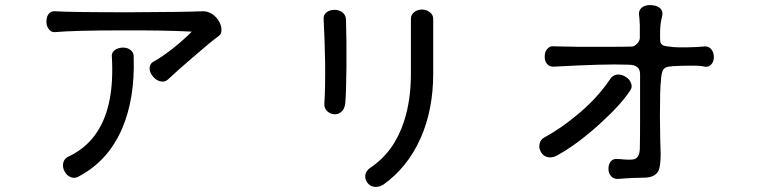

<svg xmlns="http://www.w3.org/2000/svg" viewBox="-20 -751 3040 765"><path d="M425.8 -522.5Q436.5 -334 369.1 -228.5Q330.1 -166 258.8 -129.9Q237.3 -122.1 232.4 -103.5Q227.5 -85.9 237.3 -68.4Q246.1 -50.8 262.7 -44.9Q280.3 -38.1 298.8 -50.8Q412.1 -112.3 466.8 -239.3Q517.6 -358.4 512.7 -520.5Q514.6 -541 500 -551.8Q488.3 -561.5 468.8 -561.5Q449.2 -560.5 436.5 -550.8Q422.9 -540 425.8 -522.5ZM200.2 -706.1Q182.6 -708 172.9 -694.3Q165 -682.6 165 -665Q165 -647.5 173.8 -635.7Q183.6 -622.1 198.2 -623Q279.3 -629.9 458 -629.9Q631.8 -630.9 744.1 -625Q717.8 -597.7 670.9 -559.6Q622.1 -521.5 595.7 -507.8Q577.1 -499 576.2 -480.5Q575.2 -463.9 587.9 -448.2Q599.6 -432.6 616.2 -427.7Q634.8 -421.9 648.4 -433.6Q694.3 -476.6 746.1 -520.5Q816.4 -582 852.5 -608.4Q863.3 -616.2 862.3 -633.8Q862.3 -649.4 852.5 -666Q841.8 -684.6 825.2 -695.3Q806.6 -707 786.1 -706.1Q717.8 -703.1 496.1 -702.1Q258.8 -702.1 200.2 -706.1Z M1269.5 -673.8Q1273.4 -603.5 1275.4 -503.9Q1276.4 -398.4 1272.5 -339.8Q1270.5 -322.3 1282.2 -309.6Q1293 -297.9 1309.6 -295.9Q1326.2 -293.9 1338.9 -304.7Q1352.5 -315.4 1355.5 -337.9Q1359.4 -377 1360.4 -485.4Q1361.3 -590.8 1358.4 -675.8Q1356.4 -693.4 1342.8 -703.1Q1329.1 -711.9 1311.5 -711.9Q1293 -710.9 1281.2 -702.1Q1267.6 -691.4 1269.5 -673.8ZM1617.2 -674.8V-458Q1617.2 -350.6 1589.8 -267.6Q1550.8 -146.5 1456.1 -83Q1438.5 -71.3 1435.5 -53.7Q1433.6 -37.1 1443.4 -23.4Q1453.1 -9.8 1469.7 -6.8Q1488.3 -3.9 1507.8 -15.6Q1603.5 -84 1655.3 -199.2Q1706.1 -313.5 1706.1 -458V-674.8Q1706.1 -693.4 1691.4 -703.1Q1678.7 -712.9 1661.1 -712.9Q1643.6 -712.9 1630.9 -703.1Q1617.2 -693.4 1617.2 -674.8Z M2410.2 -434.6Q2355.5 -353.5 2269.5 -285.2Q2213.9 -239.3 2150.4 -204.1Q2132.8 -195.3 2129.9 -177.7Q2126 -162.1 2134.8 -146.5Q2142.6 -130.9 2158.2 -126Q2175.8 -120.1 2196.3 -129.9Q2276.4 -172.9 2369.1 -256.8Q2454.1 -334 2490.2 -389.6Q2501 -403.3 2494.1 -419.9Q2489.3 -434.6 2473.6 -444.3Q2457 -455.1 2440.4 -454.1Q2420.9 -452.1 2410.2 -434.6ZM2188.5 -566.4Q2170.9 -569.3 2160.2 -555.7Q2150.4 -544.9 2150.4 -527.3Q2149.4 -509.8 2158.2 -498Q2168.9 -484.4 2186.5 -485.4Q2293 -491.2 2365.2 -493.2Q2433.6 -495.1 2483.4 -493.2Q2508.8 -493.2 2520.5 -482.4Q2530.3 -473.6 2530.3 -455.1V-403.3Q2530.3 -318.4 2530.3 -273.4Q2530.3 -195.3 2529.3 -159.2Q2528.3 -125 2508.8 -117.2Q2495.1 -112.3 2448.2 -117.2H2441.4Q2423.8 -120.1 2413.1 -107.4Q2404.3 -95.7 2404.3 -78.1Q2404.3 -61.5 2414.1 -49.8Q2424.8 -37.1 2443.4 -38.1Q2477.5 -41 2502 -42Q2523.4 -43 2543.9 -43Q2589.8 -43 2603.5 -70.3Q2612.3 -88.9 2612.3 -138.7Q2610.4 -182.6 2609.4 -284.2Q2609.4 -399.4 2613.3 -428.7Q2615.2 -460.9 2622.1 -472.7Q2630.9 -486.3 2654.3 -486.3L2659.2 -487.3Q2698.2 -489.3 2723.6 -489.3Q2771.5 -490.2 2787.1 -485.4Q2804.7 -482.4 2815.4 -496.1Q2825.2 -507.8 2824.2 -526.4Q2823.2 -544.9 2812.5 -556.6Q2799.8 -569.3 2781.2 -565.4Q2761.7 -563.5 2722.7 -562.5Q2681.6 -561.5 2661.1 -563.5L2654.3 -564.5Q2632.8 -566.4 2624 -569.3Q2610.4 -575.2 2610.4 -589.8Q2609.4 -611.3 2610.4 -635.7Q2612.3 -666 2618.2 -685.5Q2623 -706.1 2609.4 -718.8Q2596.7 -729.5 2575.2 -730.5Q2554.7 -732.4 2540 -722.7Q2523.4 -710.9 2526.4 -690.4Q2528.3 -674.8 2529.3 -650.4Q2529.3 -635.7 2529.3 -612.3V-600.6Q2529.3 -587.9 2517.6 -576.2Q2506.8 -565.4 2497.1 -565.4Q2467.8 -564.5 2386.7 -564.5Q2278.3 -563.5 2188.5 -566.4Z"/></svg>

Font: GungsuhChe
Style: Regular
Weight: 400
Monospace: yes
Version: Version 2.21